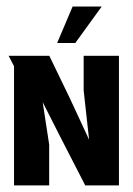

<svg xmlns="http://www.w3.org/2000/svg" viewBox="-20 -559 401 579"><path d="M152.3 -429.3H207L286.7 -539.3H199ZM128.3 0V-123L108.7 -251L157.7 -154.3L237 0H338.7V-390.7H232.3V-286L248.7 -137.7L190 -264L128.7 -390.7H6L22.3 -359.3V0Z"/></svg>

Font: Jomhuria
Style: Regular
Weight: 400
Designer: Arabic design by Kourosh Beigpour, Latin design by Eben Sorkin, engineering by Lasse Fister and Khaled Hosney
Version: Version 1.0010